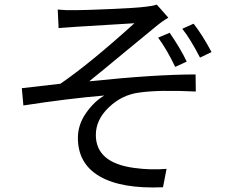

<svg xmlns="http://www.w3.org/2000/svg" viewBox="-20 -787 1040 846"><path d="M676.8 -621.1 727.5 -642.6Q775.4 -573.2 802.7 -515.6L752 -492.2Q713.9 -571.3 676.8 -621.1ZM783.2 -660.2 833 -682.6Q872.1 -632.8 912.1 -557.6L861.3 -533.2Q818.4 -616.2 783.2 -660.2ZM238.3 -663.1 234.4 -745.1Q270.5 -741.2 313.5 -742.2Q352.5 -742.2 465.8 -747.1Q579.1 -752 617.2 -756.8Q649.4 -759.8 670.9 -766.6L721.7 -709Q693.4 -692.4 668.9 -671.9Q644.5 -652.3 531.2 -558.6Q418 -464.8 373 -428.7Q664.1 -459 841.8 -459L842.8 -383.8Q678.7 -391.6 591.8 -378.9Q517.6 -369.1 460 -314.5Q402.3 -259.8 402.3 -192.4Q402.3 -69.3 572.3 -46.9Q643.6 -37.1 713.9 -43L698.2 38.1Q515.6 45.9 419.4 -9.8Q323.2 -65.4 323.2 -179.7Q323.2 -237.3 358.9 -288.6Q394.5 -339.8 439.5 -366.2Q278.3 -352.5 83 -322.3L76.2 -398.4Q94.7 -400.4 246.1 -418Q376 -506.8 572.3 -684.6Q561.5 -683.6 450.7 -677.2Q339.8 -670.9 314.5 -668.9Q305.7 -668 289.6 -667Q273.4 -666 260.7 -665Q248 -664.1 238.3 -663.1Z"/></svg>

Font: Gen Shin Gothic Regular
Style: Regular
Weight: 400
Designer: [Source Han Sans]
Ryoko NISHIZUKA  (kana & ideographs); Paul D. Hunt (Latin, Greek & Cyrillic); Wenlong ZHANG  (bopomofo
Version: Version 1.002.20150607